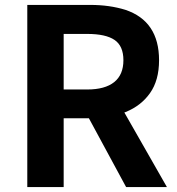

<svg xmlns="http://www.w3.org/2000/svg" viewBox="-20 -761 722 781"><path d="M91 -741H348Q425 -741 490 -721Q627 -675 627 -516Q627 -434 590 -382Q554 -331 491.5 -305.5Q429 -280 348 -280H239V0H91ZM482 -516Q482 -574 446 -598.5Q410 -623 335 -623H239V-397H335Q407 -397 444.5 -427Q482 -457 482 -516ZM321 -318 425 -410 659 0H493Z"/></svg>

Font: Merged Yaku Han JP
Style: Bold
Weight: 700
Designer: Ryoko NISHIZUKA 西塚涼子 (kana, bopomofo & ideographs); Paul D. Hunt (Latin, Greek & Cyrillic); Sandoll Communications 산돌커뮤니
Foundry: Adobe
Version: Version 2.004